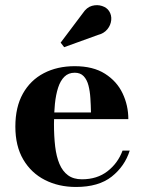

<svg xmlns="http://www.w3.org/2000/svg" viewBox="-20 -733 574 763"><path d="M282 10Q213 10 158.5 -17.8Q104 -45.5 72.5 -99Q41 -152.5 41 -230Q41 -307.5 71 -361Q101 -414.5 154.2 -442.2Q207.5 -470 277 -470Q350 -470 397.2 -440Q444.5 -410 467.2 -362Q490 -314 490 -259.5H107.5V-286H341.5Q341 -314.5 339.2 -342.5Q337.5 -370.5 331.5 -393.5Q325.5 -416.5 312.5 -430.2Q299.5 -444 277 -444Q252 -444 236 -428.2Q220 -412.5 211 -384.8Q202 -357 198.2 -320Q194.5 -283 194.5 -240Q194.5 -191.5 199.2 -151.2Q204 -111 216.2 -81.8Q228.5 -52.5 250.2 -36.5Q272 -20.5 305.5 -20.5Q366 -20.5 407.2 -52.5Q448.5 -84.5 467 -134.5H495.5Q476 -72.5 424 -31.2Q372 10 282 10ZM235 -545.5 221 -563.5 309 -680.5Q324.5 -704 345.5 -709.8Q366.5 -715.5 385.5 -709.2Q404.5 -703 413.5 -689Q424 -673 422 -653Q420 -633 406.5 -616.5Q393 -600 369 -594Z"/></svg>

Font: Bodoni Moda 9pt
Style: Bold
Weight: 700
Designer: Owen Earl
Foundry: indestructible type
Version: Version 2.005